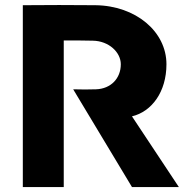

<svg xmlns="http://www.w3.org/2000/svg" viewBox="-20 -754 770 774"><path d="M237 0V-591C271 -591 320 -591 354 -590C419 -589 467 -543 467 -495C467 -438 427 -396 367 -394C335 -393 312 -393 275 -394L512 0H701L512 -285C592 -304 651 -384 651 -495C651 -627 527 -731 365 -733C267 -734 169 -734 72 -733V0Z"/></svg>

Font: Kreadon Extra Bold
Style: Regular
Weight: 800
Designer: kohakuno
Foundry: StudioGnu
Version: Version 1.000;Glyphs 3.1.2 (3151)